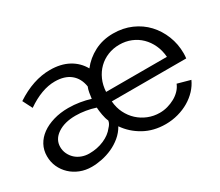

<svg xmlns="http://www.w3.org/2000/svg" viewBox="-100 -755 1133 990"><g transform="rotate(-30 466.5 -260.5)"><path d="M204 10Q167 10 135.5 -2.5Q104 -15 80.5 -37Q57 -59 43.5 -88.5Q30 -118 30 -153Q30 -189 46 -218.5Q62 -248 91 -269Q120 -290 160.5 -302Q201 -314 249 -314Q283 -314 316.5 -308.5Q350 -303 378 -294Q380 -310 383 -328Q386 -346 392 -360Q384 -411 349.5 -439Q315 -467 257 -467Q179 -467 91 -406L62 -463Q165 -531 265 -531Q329 -531 375 -506Q421 -481 446 -436Q479 -479 529 -505Q579 -531 641 -531Q700 -531 749 -509.5Q798 -488 832.5 -451Q867 -414 886.5 -365Q906 -316 906 -261Q906 -255 905.5 -245.5Q905 -236 904 -231H461Q464 -192 480 -160Q496 -128 521 -105Q546 -82 578.5 -69Q611 -56 647 -56Q671 -56 694 -62.5Q717 -69 737 -80Q757 -91 772.5 -107Q788 -123 796 -143L872 -122Q859 -93 836.5 -69Q814 -45 784.5 -27.5Q755 -10 719 0Q683 10 644 10Q573 10 517 -21Q461 -52 426 -103Q409 -73 383 -51.5Q357 -30 327 -16.5Q297 -3 265 3.5Q233 10 204 10ZM227 -56Q275 -56 315 -73.5Q355 -91 377 -120Q394 -137 396 -155Q388 -172 383.5 -197.5Q379 -223 378 -242Q351 -251 321 -256Q291 -261 262 -261Q196 -261 154.5 -233Q113 -205 113 -160Q113 -138 122 -119Q131 -100 146 -86Q161 -72 182 -64Q203 -56 227 -56ZM822 -288Q819 -327 804 -359.5Q789 -392 765 -415.5Q741 -439 709 -452Q677 -465 640 -465Q603 -465 571 -452Q539 -439 515 -415.5Q491 -392 476.5 -359.5Q462 -327 460 -288Z"/></g></svg>

Font: PTCRaleway Medium
Style: Regular
Weight: 500
Designer: Matt McInerney, Pablo Impallari, Rodrigo Fuenzalida
Foundry: Matt McInerney, Pablo Impallari, Rodrigo Fuenzalida
Version: Version 3.000g; ttfautohint (v1.5) -l 8 -r 28 -G 28 -x 14 -D